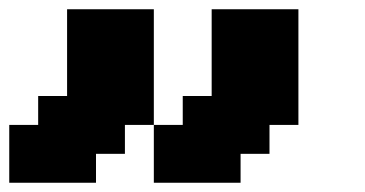

<svg xmlns="http://www.w3.org/2000/svg" viewBox="-20 -645 790 415"><path d="M312.5 -250H500V-312.5H562.5V-375H625V-625H437.5V-437.5H375V-375H312.5ZM0 -250H187.5V-312.5H250V-375H312.5V-625H125V-437.5H62.5V-375H0Z"/></svg>

Font: Faithful 32x
Style: Semibold
Weight: 400
Foundry: Faithful Resource Pack
Version: Version 1.0; January 27, 2023